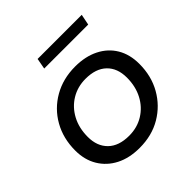

<svg xmlns="http://www.w3.org/2000/svg" viewBox="-186 -851 1006 1006"><g transform="rotate(-45 317.5 -348.0)"><path d="M287 6Q211 6 155.5 -22.5Q100 -51 69 -102.5Q38 -154 38 -223Q38 -313 78 -383.5Q118 -454 188.5 -494.5Q259 -535 349 -535Q424 -535 480 -507Q536 -479 566.5 -428Q597 -377 597 -307Q597 -217 557 -146.5Q517 -76 447.5 -35Q378 6 287 6ZM293 -78Q353 -78 400 -107Q447 -136 473.5 -186.5Q500 -237 500 -302Q500 -372 459 -411.5Q418 -451 342 -451Q283 -451 236 -422.5Q189 -394 162 -343.5Q135 -293 135 -227Q135 -158 176 -118Q217 -78 293 -78ZM227 -642 238 -702H565L553 -642Z"/></g></svg>

Font: Montserrat Thin Medium
Style: Italic
Weight: 500
Italic angle: -11.3°
Version: Version 9.000